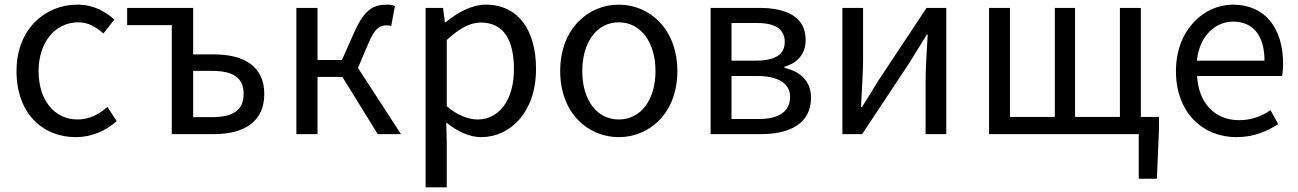

<svg xmlns="http://www.w3.org/2000/svg" viewBox="-20 -577 5582 826"><path d="M306 13C371 13 433 -12 482 -56L442 -117C408 -86 364 -63 314 -63C214 -63 146 -146 146 -271C146 -396 218 -481 317 -481C360 -481 393 -461 425 -433L472 -493C433 -527 384 -557 313 -557C174 -557 51 -452 51 -271C51 -91 162 13 306 13Z M719 0H901C1030 0 1117 -53 1117 -173C1117 -291 1030 -343 901 -343H811V-543H527V-469H719ZM811 -73V-272H892C984 -272 1028 -242 1028 -173C1028 -104 984 -73 892 -73Z M1255 0H1346V-246H1453L1605 0H1705L1520 -285L1566 -393C1594 -459 1616 -468 1645 -468C1653 -468 1657 -467 1663 -465L1679 -551C1671 -555 1659 -557 1647 -557C1588 -557 1549 -539 1505 -440L1451 -319H1346V-543H1255Z M1811 229H1902V45L1900 -50C1949 -10 2001 13 2050 13C2175 13 2286 -94 2286 -280C2286 -447 2210 -557 2070 -557C2007 -557 1946 -521 1897 -481H1894L1886 -543H1811ZM2035 -63C1999 -63 1951 -78 1902 -120V-405C1955 -454 2002 -480 2048 -480C2151 -480 2191 -399 2191 -279C2191 -144 2125 -63 2035 -63Z M2642 13C2775 13 2894 -91 2894 -271C2894 -452 2775 -557 2642 -557C2509 -557 2390 -452 2390 -271C2390 -91 2509 13 2642 13ZM2642 -63C2548 -63 2485 -146 2485 -271C2485 -396 2548 -481 2642 -481C2736 -481 2800 -396 2800 -271C2800 -146 2736 -63 2642 -63Z M3037 0H3254C3380 0 3469 -47 3469 -156C3469 -234 3416 -271 3355 -285V-290C3411 -306 3446 -345 3446 -405C3446 -504 3365 -543 3246 -543H3037ZM3127 -316V-478H3237C3320 -478 3356 -448 3356 -397C3356 -346 3321 -316 3230 -316ZM3127 -65V-250H3238C3331 -250 3379 -216 3379 -161C3379 -100 3335 -65 3244 -65Z M3604 0H3689L3895 -311C3915 -344 3946 -394 3967 -428H3971C3967 -357 3962 -284 3962 -227V0H4051V-543H3966L3760 -232C3740 -199 3709 -149 3688 -116H3684C3687 -186 3693 -259 3693 -316V-543H3604Z M4235 0H4879V192H4957L4966 -17V-74H4888V-543H4798V-74H4605V-543H4518V-74H4325V-543H4235Z M5299 13C5373 13 5431 -12 5479 -43L5446 -103C5406 -76 5363 -60 5310 -60C5207 -60 5136 -134 5130 -250H5496C5498 -263 5500 -282 5500 -302C5500 -457 5422 -557 5284 -557C5158 -557 5039 -447 5039 -271C5039 -92 5155 13 5299 13ZM5129 -316C5140 -422 5208 -484 5285 -484C5370 -484 5420 -425 5420 -316Z"/></svg>

Font: Noto Sans JP
Style: Regular
Weight: 400
Designer: Ryoko NISHIZUKA  (kana, bopomofo & ideographs); Paul D. Hunt (Latin, Greek & Cyrillic); Sandoll Communications , Soo-you
Foundry: Adobe
Version: Version 2.002;hotconv 1.0.116;makeotfexe 2.5.65601